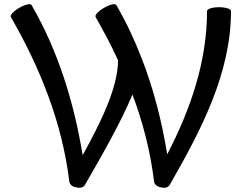

<svg xmlns="http://www.w3.org/2000/svg" viewBox="-20 -852 1150 906"><path d="M381 20C455 -108 550 -273 605 -406C655 -273 690 -136 707 5C709 19 723 30 740 32C757 37 774 33 781 20C928 -236 1070 -505 1070 -800C1070 -810 1045 -818 1013 -818C982 -818 957 -810 957 -800C957 -562 879 -335 769 -124C744 -277 706 -429 650 -573C650 -573 650 -574 649 -575C616 -662 576 -747 529 -828C524 -837 498 -831 471 -815C444 -800 426 -780 431 -772C469 -705 505 -638 537 -568C537 -439 455 -273 370 -120C329 -369 255 -610 129 -828C124 -837 98 -831 71 -815C44 -800 26 -780 31 -772C170 -531 274 -271 307 5C309 19 323 30 340 32C357 37 374 33 381 20Z"/></svg>

Font: Nupuram SemiBold
Style: Regular
Weight: 600
Designer: Santhosh Thottingal (santhosh.thottingal@gmail.com)
Foundry: SMC
Version: Version 1.000